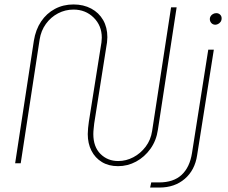

<svg xmlns="http://www.w3.org/2000/svg" viewBox="-20 -733 1025 862"><path d="M510 13Q468 13 437.5 -5.5Q407 -24 390.5 -56.5Q374 -89 374 -131Q374 -143 375.5 -158.5Q377 -174 379 -187L432 -521Q434 -530 435.5 -542.5Q437 -555 437 -564Q437 -618 400.5 -654Q364 -690 310 -690Q273 -690 240.5 -673Q208 -656 186 -625.5Q164 -595 158 -556L73 0H48L132 -550Q140 -600 164.5 -636.5Q189 -673 226.5 -693Q264 -713 310 -713Q355 -713 389.5 -694.5Q424 -676 443 -643Q462 -610 462 -566Q462 -556 460.5 -543Q459 -530 457 -521L403 -179Q402 -169 400.5 -155.5Q399 -142 399 -131Q399 -74 431 -42Q463 -10 511 -10Q546 -10 578.5 -27Q611 -44 634 -74.5Q657 -105 663 -145L748 -700H773L689 -151Q682 -102 655.5 -65Q629 -28 591 -7.5Q553 13 510 13ZM654 109 659 86H694Q759 86 795.5 52Q832 18 842 -46L915 -510H940L865 -36Q855 31 809.5 70Q764 109 696 109ZM947 -622Q936 -622 929 -629.5Q922 -637 922 -648Q922 -654 925.5 -660Q929 -666 936 -670Q943 -674 951 -674Q961 -674 968 -667.5Q975 -661 975 -651Q975 -641 970 -634.5Q965 -628 958.5 -625Q952 -622 947 -622Z"/></svg>

Font: MuseoModerno Thin
Style: Italic
Weight: 100
Italic angle: -9°
Designer: Pablo Cosgaya, Héctor Gatti, Marcela Romero, and the Authors of The MuseoModerno Project.
Foundry: Omnibus-Type Team
Version: Version 1.003